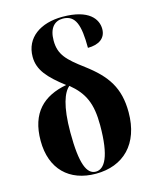

<svg xmlns="http://www.w3.org/2000/svg" viewBox="-117 -846 742 933"><g transform="rotate(-15 254.5 -379.5)"><path d="M249 10C387 10 479 -78 479 -238C479 -361 431 -430 331 -505C252 -564 217 -597 217 -668C217 -731 246 -760 287 -760C351 -760 369 -706 369 -591C424 -591 460 -615 460 -662C460 -711 422 -769 288 -769C178 -769 98 -715 98 -618C98 -551 141 -505 220 -444C103 -422 30 -355 30 -214C30 -71 116 10 249 10ZM251 0C206 0 180 -56 180 -216C180 -349 205 -412 234 -436C303 -379 329 -322 329 -213C329 -55 295 0 251 0Z"/></g></svg>

Font: Noto Serif Display ExtraCondensed ExtraBold
Style: Regular
Weight: 800
Width: 2
Designer: Monotype Design Team
Foundry: Monotype Imaging Inc.
Version: Version 2.009